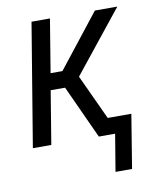

<svg xmlns="http://www.w3.org/2000/svg" viewBox="-78 -581 656 800"><g transform="rotate(-10 250.0 -181.5)"><path d="M346 157 372 0H303L200 -225H139L102 0H24L110 -520H188L151 -295H201L378 -520H473L265 -260L353 -70H453L416 157Z"/></g></svg>

Font: Iosevka Fixed
Style: Italic
Weight: 400
Italic angle: -9°
Monospace: yes
Designer: Belleve Invis
Foundry: Belleve Invis
Version: Version 33.2.4